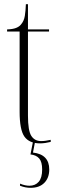

<svg xmlns="http://www.w3.org/2000/svg" viewBox="-20 -677 282 920"><path d="M172 10Q120 10 97 -22.5Q74 -55 74 -142V-526H14V-536Q41 -537 56.5 -543Q72 -549 80 -559Q95 -576 99 -601Q103 -626 104 -657H114V-536H215V-526H114V-123Q114 -51 130 -26Q146 -1 177 -1Q189 -1 198.5 -2.5Q208 -4 223 -7V3Q211 6 197.5 8Q184 10 172 10ZM127 223Q101 223 76 213V203Q88 208 99.5 210.5Q111 213 121 213Q149 213 165.5 194Q182 175 182 135Q182 99 168 82.5Q154 66 126 63L139 -3H149L138 54Q216 63 216 135Q216 175 192.5 199Q169 223 127 223Z"/></svg>

Font: Noto Serif Display ExtraCondensed ExtraLight
Style: Regular
Weight: 200
Width: 2
Designer: Monotype Design Team
Foundry: Monotype Imaging Inc.
Version: Version 2.009